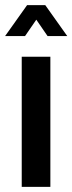

<svg xmlns="http://www.w3.org/2000/svg" viewBox="-44 -731 283 751"><path d="M41 0V-509H153V0ZM-24 -590 62 -711H133L219 -590H142L98 -654L54 -590Z"/></svg>

Font: Special Gothic Condensed Medium
Style: Regular
Weight: 500
Width: 3
Designer: Alistair McCready
Foundry: Monolith
Version: Version 1.000; ttfautohint (v1.8.4.7-5d5b)